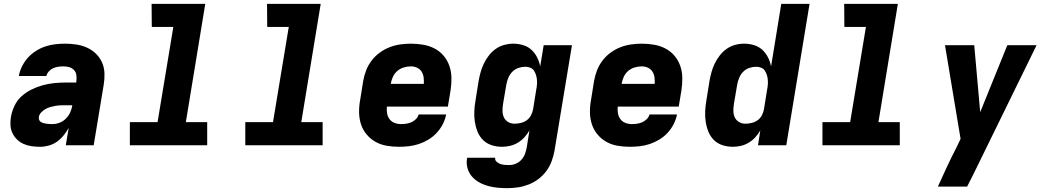

<svg xmlns="http://www.w3.org/2000/svg" viewBox="-20 -755 5440 998"><path d="M189 8Q166 8 144.5 5Q123 2 103.5 -6.5Q84 -15 69 -29.5Q54 -44 45 -62.5Q36 -81 34.5 -103Q33 -125 37 -148Q42 -177 55.5 -205.5Q69 -234 92.5 -255Q116 -276 144.5 -290Q173 -304 202.5 -312Q232 -320 261.5 -323Q291 -326 320 -326H376L377 -333Q379 -349 377 -364.5Q375 -380 364.5 -391Q354 -402 339.5 -406Q325 -410 309 -410Q296 -410 282.5 -408Q269 -406 256.5 -400.5Q244 -395 234 -384Q224 -373 221 -360H78Q82 -385 94.5 -410Q107 -435 125 -455Q143 -475 166.5 -490Q190 -505 215.5 -513.5Q241 -522 267 -525Q293 -528 318 -528Q348 -528 377.5 -523.5Q407 -519 433 -507Q459 -495 479 -475.5Q499 -456 510.5 -430Q522 -404 523 -374Q524 -344 519 -314L467 0H322L337 -90Q326 -70 310.5 -51Q295 -32 276 -18.5Q257 -5 234 1.5Q211 8 189 8ZM252 -110Q271 -110 289.5 -117Q308 -124 322.5 -138.5Q337 -153 345 -171Q353 -189 356 -208H320Q307 -208 294 -207.5Q281 -207 267.5 -204.5Q254 -202 241 -198.5Q228 -195 216 -188Q204 -181 194 -170.5Q184 -160 182 -147Q181 -139 183.5 -132Q186 -125 192.5 -121Q199 -117 206 -115Q213 -113 221 -112Q229 -111 236.5 -110.5Q244 -110 252 -110Z M1057 0H655V-120H799L881 -615H769L768 -735H1047L946 -120H1057Z M1657 0H1255V-120H1399L1481 -615H1369L1368 -735H1647L1546 -120H1657Z M2054 8Q2021 8 1989.5 2.5Q1958 -3 1931.5 -18Q1905 -33 1885.5 -56.5Q1866 -80 1856.5 -109Q1847 -138 1846.5 -170.5Q1846 -203 1852 -235L1868 -335Q1873 -363 1883.5 -390Q1894 -417 1912 -440.5Q1930 -464 1954 -481.5Q1978 -499 2005 -509.5Q2032 -520 2060 -524Q2088 -528 2115 -528Q2148 -528 2180 -522.5Q2212 -517 2239.5 -502.5Q2267 -488 2286.5 -464.5Q2306 -441 2316 -412Q2326 -383 2326.5 -350.5Q2327 -318 2322 -285L2308 -201H1991Q1989 -183 1992 -166Q1995 -149 2004.5 -136Q2014 -123 2030 -116.5Q2046 -110 2064 -110Q2078 -110 2091.5 -112Q2105 -114 2118 -119.5Q2131 -125 2142 -136Q2153 -147 2156 -160H2299Q2294 -134 2281.5 -109.5Q2269 -85 2250 -64.5Q2231 -44 2207 -29.5Q2183 -15 2157.5 -6.5Q2132 2 2105.5 5Q2079 8 2054 8ZM2011 -319H2183Q2184 -336 2182 -352.5Q2180 -369 2171.5 -382.5Q2163 -396 2148 -403Q2133 -410 2116 -410Q2098 -410 2079 -404.5Q2060 -399 2045 -386Q2030 -373 2022 -355Q2014 -337 2011 -319Z M2617 223Q2591 223 2565 220.5Q2539 218 2514.5 211Q2490 204 2468.5 191.5Q2447 179 2431.5 160.5Q2416 142 2409.5 117Q2403 92 2408 66V65H2554Q2552 77 2560.5 85Q2569 93 2580 97Q2591 101 2603 102Q2615 103 2627 103Q2644 103 2661 96Q2678 89 2690.5 75Q2703 61 2709 44.5Q2715 28 2718 11L2732 -77Q2721 -58 2706 -41.5Q2691 -25 2672 -13.5Q2653 -2 2631.5 3Q2610 8 2590 8Q2561 8 2535 -0.5Q2509 -9 2490.5 -27.5Q2472 -46 2462 -71Q2452 -96 2448 -123Q2444 -150 2445.5 -178.5Q2447 -207 2452 -235L2468 -335Q2472 -358 2478.5 -381Q2485 -404 2495.5 -425.5Q2506 -447 2521.5 -467Q2537 -487 2557 -501Q2577 -515 2600.5 -521.5Q2624 -528 2647 -528Q2674 -528 2699 -520.5Q2724 -513 2742 -496.5Q2760 -480 2771.5 -457.5Q2783 -435 2788 -410L2806 -520H2953L2862 30Q2857 57 2847 84Q2837 111 2819.5 134.5Q2802 158 2778 176Q2754 194 2726.5 204.5Q2699 215 2671.5 219Q2644 223 2617 223ZM2654 -112Q2670 -112 2687 -116Q2704 -120 2718 -130Q2732 -140 2740 -155.5Q2748 -171 2751 -187L2767 -287Q2770 -301 2771 -314Q2772 -327 2771 -340Q2770 -353 2766 -365.5Q2762 -378 2755.5 -388Q2749 -398 2736.5 -403Q2724 -408 2711 -408Q2693 -408 2675 -402Q2657 -396 2643.5 -382.5Q2630 -369 2622.5 -351Q2615 -333 2612 -316L2595 -216Q2592 -197 2592 -179Q2592 -161 2599 -145.5Q2606 -130 2621 -121Q2636 -112 2654 -112Z M3254 8Q3221 8 3189.5 2.5Q3158 -3 3131.5 -18Q3105 -33 3085.5 -56.5Q3066 -80 3056.5 -109Q3047 -138 3046.5 -170.5Q3046 -203 3052 -235L3068 -335Q3073 -363 3083.5 -390Q3094 -417 3112 -440.5Q3130 -464 3154 -481.5Q3178 -499 3205 -509.5Q3232 -520 3260 -524Q3288 -528 3315 -528Q3348 -528 3380 -522.5Q3412 -517 3439.5 -502.5Q3467 -488 3486.5 -464.5Q3506 -441 3516 -412Q3526 -383 3526.5 -350.5Q3527 -318 3522 -285L3508 -201H3191Q3189 -183 3192 -166Q3195 -149 3204.5 -136Q3214 -123 3230 -116.5Q3246 -110 3264 -110Q3278 -110 3291.5 -112Q3305 -114 3318 -119.5Q3331 -125 3342 -136Q3353 -147 3356 -160H3499Q3494 -134 3481.5 -109.5Q3469 -85 3450 -64.5Q3431 -44 3407 -29.5Q3383 -15 3357.5 -6.5Q3332 2 3305.5 5Q3279 8 3254 8ZM3211 -319H3383Q3384 -336 3382 -352.5Q3380 -369 3371.5 -382.5Q3363 -396 3348 -403Q3333 -410 3316 -410Q3298 -410 3279 -404.5Q3260 -399 3245 -386Q3230 -373 3222 -355Q3214 -337 3211 -319Z M3790 8Q3761 8 3735 -0.5Q3709 -9 3690.5 -27.5Q3672 -46 3662 -71Q3652 -96 3648 -123Q3644 -150 3645.5 -178.5Q3647 -207 3652 -235L3668 -335Q3672 -358 3678.5 -381Q3685 -404 3695.5 -425.5Q3706 -447 3721.5 -467Q3737 -487 3757 -501Q3777 -515 3800.5 -521.5Q3824 -528 3847 -528Q3874 -528 3899 -520.5Q3924 -513 3942 -496.5Q3960 -480 3971.5 -457.5Q3983 -435 3988 -410L4041 -735H4188L4067 0H3920L3932 -77Q3921 -58 3906 -41.5Q3891 -25 3872 -13.5Q3853 -2 3831.5 3Q3810 8 3790 8ZM3854 -112Q3870 -112 3887 -116Q3904 -120 3918 -130Q3932 -140 3940 -155.5Q3948 -171 3951 -187L3967 -287Q3970 -301 3971 -314Q3972 -327 3971 -340Q3970 -353 3966 -365.5Q3962 -378 3955.5 -388Q3949 -398 3936.5 -403Q3924 -408 3911 -408Q3893 -408 3875 -402Q3857 -396 3843.5 -382.5Q3830 -369 3822.5 -351Q3815 -333 3812 -316L3795 -216Q3792 -197 3792 -179Q3792 -161 3799 -145.5Q3806 -130 3821 -121Q3836 -112 3854 -112Z M4657 0H4255V-120H4399L4481 -615H4369L4368 -735H4647L4546 -120H4657Z M5007 215H4855Q4878 164 4901.5 113.5Q4925 63 4951 13L4973 -33L4892 -520H5044L5075 -172L5216 -520H5368L5037 156Z"/></svg>

Font: Iosevka Heavy Extended Oblique
Style: Regular
Weight: 900
Width: 7
Italic angle: -9°
Monospace: yes
Designer: Belleve Invis
Foundry: Belleve Invis
Version: Version 32.5.0; ttfautohint (v1.8.4)